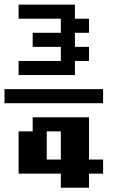

<svg xmlns="http://www.w3.org/2000/svg" viewBox="-20 -708 540 852"><path d="M0 -312.5H437.5V-250H0ZM62.5 -687.5H312.5V-625H375V-562.5H312.5V-500H375V-437.5H312.5V-375H62.5V-437.5H250V-500H125V-562.5H250V-625H62.5ZM62.5 -125H125V-187.5H375V0H437.5V62.5H375V125H250V62.5H62.5ZM187.5 -125V0H250V-125Z"/></svg>

Font: NeoDunggeunmo
Style: Regular
Weight: 400
Monospace: yes
Version: Version 1.600